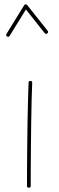

<svg xmlns="http://www.w3.org/2000/svg" viewBox="-20 -854 272 882"><path d="M120.1 -482.4Q127.9 -482.4 127.9 -473.6Q126.5 -439.5 125.2 -390.9Q124 -342.3 123.3 -287.4Q122.6 -232.4 122.1 -178Q121.6 -123.5 121.3 -77.1Q121.1 -30.8 121.1 0Q121.1 8.3 112.3 8.3Q104 8.3 104 0Q104 -30.8 104.2 -77.1Q104.5 -123.5 105 -178Q105.5 -232.4 106.4 -287.6Q107.4 -342.8 108.6 -391.4Q109.9 -439.9 111.3 -474.6Q111.3 -482.4 120.1 -482.4ZM12.7 -686.5Q5.4 -690.9 9.8 -698.2L90.8 -829.6Q93.3 -834.5 98.1 -834Q103 -833.5 105 -830.6L198.7 -712.9Q204.1 -706.5 197.3 -700.7Q190.9 -695.3 185.1 -702.1L99.1 -810.5L24.4 -689.5Q20 -682.1 12.7 -686.5Z"/></svg>

Font: Mikhak Thin
Style: Regular
Weight: 100
Designer: Amin Abedi
Version: Version 3.3